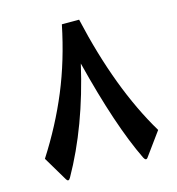

<svg xmlns="http://www.w3.org/2000/svg" viewBox="-103 -754 794 861"><g transform="rotate(-15 294.0 -323.5)"><path d="M556.2 -95.7 478.5 11.2Q468.8 25.4 459 6.3Q376 -164.1 298.3 -473.1Q235.4 -197.3 118.7 8.8Q108.9 26.4 99.6 11.2L32.2 -102.1Q116.2 -232.9 172.6 -368.9Q229 -504.9 261.7 -665H341.8Q418.9 -324.7 556.2 -95.7Z"/></g></svg>

Font: Sahel SemiBold WOL
Style: SemiBold-WOL
Weight: 600
Foundry: Saber Rastikerdar (saber.rastikerdar@gmail.com)
Version: Version 3.4.0